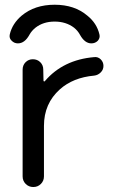

<svg xmlns="http://www.w3.org/2000/svg" viewBox="-20 -791 492 791"><path d="M73.2 -503.9Q73.2 -522.5 85.4 -534.7Q97.7 -546.9 115.2 -546.9Q133.8 -546.9 146 -534.7Q158.2 -522.5 158.2 -504.9L159.2 -459Q159.2 -456.1 161.6 -455.6Q164.1 -455.1 165 -457Q240.2 -544.9 368.2 -555.7Q383.8 -557.6 395 -546.4Q406.2 -535.2 406.2 -519.5Q406.2 -503.9 395 -492.7Q383.8 -481.4 368.2 -479.5Q281.2 -471.7 226.6 -422.9Q161.1 -364.3 161.1 -272.5V-64.5Q161.1 -45.9 148.4 -33.2Q135.7 -20.5 117.2 -20.5Q98.6 -20.5 85.9 -33.2Q73.2 -45.9 73.2 -64.5ZM101.6 -648.4Q82 -612.3 53.7 -612.3Q38.1 -612.3 27.3 -624Q19.5 -631.8 19.5 -642.6Q19.5 -646.5 20.5 -650.4Q31.2 -694.3 69.3 -726.6Q123 -771.5 205.1 -771.5Q287.1 -771.5 339.8 -726.6Q378.9 -695.3 389.6 -649.4Q390.6 -645.5 390.6 -642.6Q390.6 -631.8 382.8 -623Q372.1 -612.3 356.4 -612.3Q329.1 -612.3 309.6 -647.5Q300.8 -664.1 285.2 -676.8Q252 -702.1 205.1 -702.1Q158.2 -702.1 126 -676.8Q110.4 -664.1 101.6 -648.4Z"/></svg>

Font: Gen Jyuu GothicX Regular
Style: Regular
Weight: 400
Designer: [Source Han Sans]
Ryoko NISHIZUKA  (kana & ideographs); Paul D. Hunt (Latin, Greek & Cyrillic); Wenlong ZHANG  (bopomofo
Version: Version 1.002.20150607